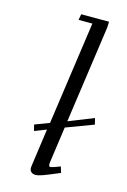

<svg xmlns="http://www.w3.org/2000/svg" viewBox="-114 -784 560 846"><g transform="rotate(15 166.0 -361.0)"><path d="M73.2 -206.1 139.2 -231 206.1 -702.1H143.1L147.9 -729H274.9L273.9 -702.1L210.9 -257.8L325.2 -303.2L332 -274.9L207 -228L184.1 -64.9Q181.2 -43.9 189.9 -43.9Q199.2 -43.9 234.9 -58.1L243.2 -30.8Q189 -7.8 168.7 -0.5Q148.4 6.8 136.2 6.8Q123.5 6.8 116.2 0Q108.9 -6.8 108.9 -19Q108.9 -23.4 110.8 -35.2L133.8 -199.2L80.1 -178.2Z"/></g></svg>

Font: Dehuti
Style: Italic
Weight: 400
Version: Version 1.2